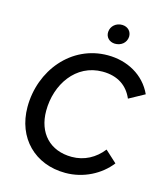

<svg xmlns="http://www.w3.org/2000/svg" viewBox="-131 -997 957 1109"><g transform="rotate(15 348.0 -442.5)"><path d="M364 13C473 13 571 -39 630 -115L560 -179C515 -121 451 -86 376 -86C245 -86 165 -173 165 -305C165 -463 262 -608 422 -608C514 -608 573 -565 603 -495L696 -546C648 -651 543 -707 427 -707C209 -707 55 -517 55 -299C55 -114 182 13 364 13ZM447 -782C484 -781 515 -805 517 -842C518 -873 496 -897 462 -898C426 -899 395 -874 393 -838C391 -807 414 -783 447 -782Z"/></g></svg>

Font: Fixel Display Medium
Style: Italic
Weight: 500
Italic angle: -10°
Designer: AlfaBravo + MacPaw
Foundry: Kyrylo Tkachov, Marchela Mozhyna, Serhii Makarenko, Maria Weinstein, Zakhar Kryvoshyya
Version: Version 1.210;Glyphs 3.2 (3217)